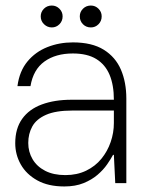

<svg xmlns="http://www.w3.org/2000/svg" viewBox="-20 -661 517 693"><path d="M212 12Q154 12 114.5 -10Q75 -32 55 -67.5Q35 -103 35 -144Q35 -197 60 -232Q85 -267 131 -284Q177 -301 238 -301H391Q391 -354 375.5 -391Q360 -428 327.5 -448Q295 -468 243 -468Q181 -468 140.5 -439Q100 -410 90 -350H43Q50 -404 79 -439Q108 -474 151 -491Q194 -508 243 -508Q312 -508 354.5 -481.5Q397 -455 416.5 -409.5Q436 -364 436 -305V0H396L391 -102H388Q380 -87 366.5 -67.5Q353 -48 332 -30Q311 -12 281.5 0Q252 12 212 12ZM216 -29Q258 -29 291 -45Q324 -61 346 -88Q368 -115 379.5 -148.5Q391 -182 391 -217V-262H241Q181 -262 146 -246.5Q111 -231 96.5 -204.5Q82 -178 82 -145Q82 -113 97.5 -86.5Q113 -60 143 -44.5Q173 -29 216 -29ZM167 -562Q151 -562 139 -573.5Q127 -585 127 -602Q127 -618 138.5 -629.5Q150 -641 167 -641Q183 -641 194.5 -629.5Q206 -618 206 -602Q206 -585 194.5 -573.5Q183 -562 167 -562ZM308 -562Q291 -562 279.5 -573.5Q268 -585 268 -602Q268 -618 279.5 -629.5Q291 -641 308 -641Q324 -641 335.5 -629.5Q347 -618 347 -602Q347 -585 335.5 -573.5Q324 -562 308 -562Z"/></svg>

Font: DM Sans 36pt ExtraLight
Style: Regular
Weight: 250
Designer: Colophon Foundry, Jonny Pinhorn
Foundry: Colophon Foundry
Version: Version 4.004;gftools[0.9.30]